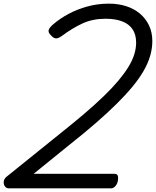

<svg xmlns="http://www.w3.org/2000/svg" viewBox="-37 -1035 857 1055"><path d="M12 0Q-2 0 -10 -11Q-18 -22 -16.5 -37Q-15 -52 -2 -63L297 -304Q370 -362 429 -412.5Q488 -463 534 -507.5Q580 -552 613.5 -592Q647 -632 668.5 -667Q690 -702 700.5 -735.5Q711 -769 711 -800Q711 -845 691.5 -874Q672 -903 634.5 -917.5Q597 -932 543 -932Q473 -932 418 -907Q363 -882 305 -839Q285 -824 271 -824Q257 -824 241 -843Q227 -857 230.5 -870Q234 -883 255 -901Q292 -933 339.5 -958.5Q387 -984 443.5 -999.5Q500 -1015 561 -1015Q613 -1015 656.5 -1001Q700 -987 732 -960Q764 -933 782 -895Q800 -857 800 -809Q800 -770 788.5 -729.5Q777 -689 753 -647Q729 -605 692 -560Q655 -515 604.5 -465Q554 -415 489 -358.5Q424 -302 343 -238L148 -80H592Q602 -80 607 -74.5Q612 -69 612 -58Q612 -32 600 -16Q588 0 573 0Z"/></svg>

Font: Playwrite TZ
Style: Regular
Weight: 400
Designer: Veronika Burian, José Scaglione
Foundry: TypeTogether
Version: Version 1.002